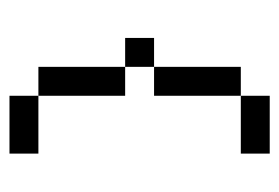

<svg xmlns="http://www.w3.org/2000/svg" viewBox="-114 -488 602 415"><g transform="rotate(90 187.5 -281.0)"><path d="M62.5 -312.5H125V-250H62.5ZM125 -500H187.5V-312.5H125ZM187.5 -562.5H312.5V-500H187.5ZM187.5 -62.5H312.5V0H187.5ZM125 -250H187.5V-62.5H125Z"/></g></svg>

Font: Pixel Operator
Style: Regular
Weight: 400
Designer: Jayvee Enaguas (HarvettFox96)
Version: 2016.04.25